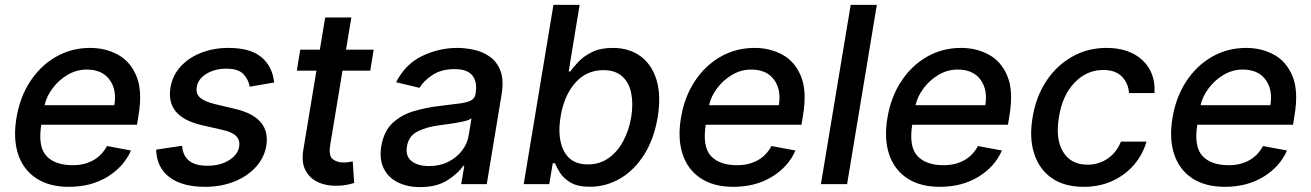

<svg xmlns="http://www.w3.org/2000/svg" viewBox="-20 -747 5319 779"><path d="M259.6 11Q179.3 11 126.8 -23.8Q74.2 -58.6 53.4 -121.6Q32.7 -184.7 46.9 -269.2Q60.7 -353 102.6 -416.9Q144.5 -480.8 207.2 -516.7Q269.9 -552.6 345.9 -552.6Q408 -552.6 458.6 -525Q509.2 -497.5 533.9 -437.3Q558.6 -377.1 541.9 -278.4L535.9 -240.8H147.4Q133.5 -152 168.3 -114.3Q203.1 -76.7 275.2 -76.7Q321.7 -76.7 357.4 -96.2Q393.1 -115.8 414.1 -154.5L511.4 -136.4Q482.2 -70 415.7 -29.5Q349.1 11 259.6 11ZM160.9 -320.3H443.9Q454.5 -382.8 424.4 -423.8Q394.2 -464.8 332 -464.8Q290.5 -464.8 254.4 -443.5Q218.4 -422.2 193.5 -389Q168.7 -355.8 160.9 -320.3Z M1092.3 -412.3 993.3 -395.2Q988.6 -423.3 968 -445.8Q947.4 -468.4 897.7 -468.4Q851.9 -468.4 817.6 -447.6Q783.4 -426.8 778.4 -394.2Q773.8 -367.9 790.8 -351.7Q807.9 -335.6 850.9 -324.9L934.7 -305Q1079.2 -270.6 1060.4 -155.5Q1052.2 -106.9 1017.9 -69.2Q983.7 -31.6 930.4 -10.3Q877.1 11 811.8 11Q718.8 11 667.1 -28.4Q615.4 -67.8 613.6 -139.9L718.8 -155.5Q724.8 -74.6 820.3 -74.6Q873.2 -74.2 909.3 -96.9Q945.3 -119.7 950.3 -152Q954.5 -177.2 939.1 -193.9Q923.7 -210.6 884.9 -219.5L796.9 -239.7Q651.3 -273.8 671.9 -393.1Q680 -441.1 712.7 -476.9Q745.4 -512.8 795.8 -532.7Q846.2 -552.6 907.3 -552.6Q996.4 -552.6 1041.2 -514.6Q1085.9 -476.6 1092.3 -412.3Z M1496.1 -545.5 1482.2 -460.2H1369.7L1320 -160.5Q1312.5 -114.3 1330.3 -101Q1348 -87.7 1373.9 -87.7Q1386.7 -87.7 1396.1 -89.5Q1405.5 -91.3 1411.2 -92.3L1416.9 -4.6Q1406.2 -1.1 1388.3 2.7Q1370.4 6.4 1345.2 6.7Q1302.9 7.5 1269.4 -8.3Q1235.8 -24.1 1219.1 -56.6Q1202.4 -89.1 1210.6 -138.5L1263.8 -460.2H1184.3L1198.2 -545.5H1277.7L1299.4 -676.1H1405.5L1383.9 -545.5Z M1684.3 12.1Q1632.5 12.1 1593.8 -7.3Q1555 -26.6 1536.8 -63.7Q1518.5 -100.9 1527 -154.1Q1537.6 -215.9 1573.9 -248.9Q1610.1 -282 1660.5 -296.5Q1710.9 -311.1 1763.5 -317.1Q1813.2 -323.2 1844.1 -327.1Q1875 -331 1890.8 -339.3Q1906.6 -347.7 1909.8 -366.5V-369Q1917.3 -415.1 1896.5 -440.9Q1875.7 -466.6 1824.6 -466.6Q1771.3 -466.6 1735.3 -443.2Q1699.2 -419.7 1682.2 -390.6L1587 -413.4Q1625.4 -487.9 1693.5 -520.2Q1761.7 -552.6 1835.6 -552.6Q1868.3 -552.6 1903.4 -544.9Q1938.6 -537.3 1967.5 -516.9Q1996.4 -496.4 2010.7 -459.2Q2024.9 -421.9 2014.9 -362.2L1954.9 0H1851.2L1864 -74.6H1859.7Q1839.5 -44 1795.8 -16Q1752.1 12.1 1684.3 12.1ZM1720.5 -73.2Q1764.9 -73.2 1799.2 -90.6Q1833.5 -108 1854.8 -136.2Q1876.1 -164.4 1881.4 -196.7L1893.1 -267Q1884.2 -259.6 1858.3 -253.9Q1832.4 -248.2 1803.6 -244.3Q1774.9 -240.4 1757.5 -237.9Q1710.6 -231.9 1674.2 -213.6Q1637.8 -195.3 1631 -152.7Q1624.6 -113.3 1650 -93.2Q1675.4 -73.2 1720.5 -73.2Z M2104.8 0 2225.5 -727.3H2331.7L2287.3 -457H2293.7Q2305.8 -474.1 2326.9 -496.4Q2348 -518.8 2381.9 -535.7Q2415.8 -552.6 2466.3 -552.6Q2532.3 -552.6 2578.3 -519.2Q2624.3 -485.8 2643.6 -422.9Q2663 -360.1 2648.4 -271.7Q2633.9 -183.6 2593.9 -120.2Q2554 -56.8 2496.8 -23.1Q2439.6 10.7 2373.6 10.7Q2323.9 10.7 2295.5 -6Q2267 -22.7 2252.8 -45.1Q2238.6 -67.5 2231.5 -84.9H2222.7L2208.5 0ZM2254.3 -272.7Q2240.4 -186.8 2268.5 -133.3Q2296.5 -79.9 2365.1 -79.9Q2412.6 -79.9 2448.9 -105.3Q2485.1 -130.7 2508.5 -174.4Q2532 -218 2541.2 -272.7Q2549.7 -327.1 2540.8 -369.9Q2532 -412.6 2504.1 -437.5Q2476.2 -462.4 2428.3 -462.4Q2358.7 -462.4 2313.4 -410.3Q2268.1 -358.3 2254.3 -272.7Z M2955.6 11Q2875.4 11 2822.8 -23.8Q2770.2 -58.6 2749.5 -121.6Q2728.7 -184.7 2742.9 -269.2Q2756.7 -353 2798.7 -416.9Q2840.6 -480.8 2903.2 -516.7Q2965.9 -552.6 3041.9 -552.6Q3104 -552.6 3154.7 -525Q3205.3 -497.5 3229.9 -437.3Q3254.6 -377.1 3237.9 -278.4L3231.9 -240.8H2843.4Q2829.5 -152 2864.3 -114.3Q2899.1 -76.7 2971.2 -76.7Q3017.8 -76.7 3053.4 -96.2Q3089.1 -115.8 3110.1 -154.5L3207.4 -136.4Q3178.3 -70 3111.7 -29.5Q3045.1 11 2955.6 11ZM2856.9 -320.3H3139.9Q3150.6 -382.8 3120.4 -423.8Q3090.2 -464.8 3028.1 -464.8Q2986.5 -464.8 2950.5 -443.5Q2914.4 -422.2 2889.6 -389Q2864.7 -355.8 2856.9 -320.3Z M3537.6 -727.3 3416.9 0H3310.7L3431.5 -727.3Z M3793.3 11Q3713.1 11 3660.5 -23.8Q3608 -58.6 3587.2 -121.6Q3566.4 -184.7 3580.6 -269.2Q3594.5 -353 3636.4 -416.9Q3678.3 -480.8 3740.9 -516.7Q3803.6 -552.6 3879.6 -552.6Q3941.8 -552.6 3992.4 -525Q4043 -497.5 4067.6 -437.3Q4092.3 -377.1 4075.6 -278.4L4069.6 -240.8H3681.1Q3667.3 -152 3702.1 -114.3Q3736.9 -76.7 3808.9 -76.7Q3855.5 -76.7 3891.2 -96.2Q3926.8 -115.8 3947.8 -154.5L4045.1 -136.4Q4016 -70 3949.4 -29.5Q3882.8 11 3793.3 11ZM3694.6 -320.3H3977.6Q3988.3 -382.8 3958.1 -423.8Q3927.9 -464.8 3865.8 -464.8Q3824.2 -464.8 3788.2 -443.5Q3752.1 -422.2 3727.3 -389Q3702.4 -355.8 3694.6 -320.3Z M4376.8 11Q4297.6 11 4246.6 -25Q4195.7 -61.1 4175.6 -124.6Q4155.5 -188.2 4169.4 -270.2Q4182.9 -353.7 4224.6 -417.3Q4266.3 -480.8 4329.4 -516.7Q4392.4 -552.6 4469.5 -552.6Q4562.5 -552.6 4615.8 -502.3Q4669 -452.1 4664.1 -369.3H4560.7Q4558.6 -407.7 4532.7 -435.4Q4506.7 -463.1 4456 -463.1Q4389.2 -463.1 4339.8 -411.8Q4290.5 -360.4 4276.6 -272.7Q4261.4 -183.6 4293.1 -131.2Q4324.9 -78.8 4392.4 -78.8Q4437.9 -78.8 4474.3 -103.7Q4510.7 -128.6 4528.1 -172.6H4631.7Q4616.5 -119.7 4580.8 -78.1Q4545.1 -36.6 4493.1 -12.8Q4441.1 11 4376.8 11Z M4949.9 11Q4869.7 11 4817.1 -23.8Q4764.6 -58.6 4743.8 -121.6Q4723 -184.7 4737.2 -269.2Q4751.1 -353 4793 -416.9Q4834.9 -480.8 4897.5 -516.7Q4960.2 -552.6 5036.2 -552.6Q5098.4 -552.6 5149 -525Q5199.6 -497.5 5224.3 -437.3Q5248.9 -377.1 5232.2 -278.4L5226.2 -240.8H4837.7Q4823.9 -152 4858.7 -114.3Q4893.5 -76.7 4965.6 -76.7Q5012.1 -76.7 5047.8 -96.2Q5083.5 -115.8 5104.4 -154.5L5201.7 -136.4Q5172.6 -70 5106 -29.5Q5039.4 11 4949.9 11ZM4851.2 -320.3H5134.2Q5144.9 -382.8 5114.7 -423.8Q5084.5 -464.8 5022.4 -464.8Q4980.8 -464.8 4944.8 -443.5Q4908.7 -422.2 4883.9 -389Q4859 -355.8 4851.2 -320.3Z"/></svg>

Font: Inter UI Medium
Style: Italic
Weight: 500
Italic angle: 9.39999°
Designer: Rasmus Andersson
Foundry: rsms
Version: 3.2;8d6f07862